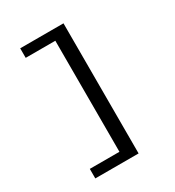

<svg xmlns="http://www.w3.org/2000/svg" viewBox="-202 -828 1004 1099"><g transform="rotate(-30 300.0 -278.0)"><path d="M102.1 151.9V88.9H297.9V-645H102.1V-708H388.2V151.9Z"/></g></svg>

Font: Office Code Pro Medium
Style: Regular
Weight: 500
Designer: Nathan Rutzky & Paul D. Hunt
Foundry: Adobe Systems Incorporated
Version: Version 1.004;PS 001.004;hotconv 1.0.70;makeotf.lib2.5.58329